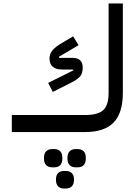

<svg xmlns="http://www.w3.org/2000/svg" viewBox="-20 -760 800 1105"><path d="M48 -98H469Q544 -98 574.5 -126.5Q605 -155 605 -225V-740H687V-225Q687 -110 634 -55Q581 0 469 0H48ZM257 -283 402 -355 401 -360H335Q302 -360 283.5 -376Q265 -392 265 -424Q265 -448 281 -469Q297 -490 339 -514L401 -551L432 -500L319 -433L320 -427H397Q456 -427 456 -371Q456 -339 441.5 -321Q427 -303 387 -283L284 -231ZM414 203Q394 203 381 190.5Q368 178 368 150Q368 123 381 110.5Q394 98 414 98H427Q449 98 461.5 110.5Q474 123 474 150Q474 178 461.5 190.5Q449 203 427 203ZM347 325Q327 325 314.5 312.5Q302 300 302 274Q302 248 314.5 236Q327 224 347 224H360Q380 224 393 236Q406 248 406 274Q406 300 393 312.5Q380 325 360 325ZM280 203Q259 203 246 190.5Q233 178 233 150Q233 123 246 110.5Q259 98 280 98H293Q314 98 326.5 110.5Q339 123 339 150Q339 178 326.5 190.5Q314 203 293 203Z"/></svg>

Font: IBM Plex Sans Arabic Text
Style: Regular
Weight: 450
Designer: Mike Abbink, Paul van der Laan, Pieter van Rosmalen, Wael Morcos, Khajak Apelian
Foundry: Bold Monday
Version: Version 1.2